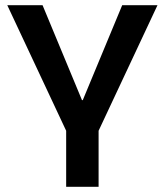

<svg xmlns="http://www.w3.org/2000/svg" viewBox="-20 -720 634 740"><path d="M8 -700H144L296 -334H299L451 -700H587L360 -216V0H235V-216Z"/></svg>

Font: Pathway Extreme 8pt Thin 12pt SemiBold
Style: Regular
Weight: 600
Version: Version 1.001;gftools[0.9.26]